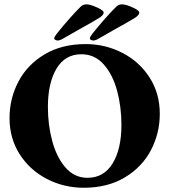

<svg xmlns="http://www.w3.org/2000/svg" viewBox="-20 -872 799 906"><path d="M25 -315Q25 -407 67 -487Q109 -567 190.5 -615.5Q272 -664 384 -664Q477 -664 557.5 -622.5Q638 -581 686 -506Q734 -431 734 -335Q734 -243 692 -163Q650 -83 568.5 -34.5Q487 14 375 14Q282 14 201.5 -27.5Q121 -69 73 -144Q25 -219 25 -315ZM553 -283Q553 -368 532.5 -444Q512 -520 469.5 -568Q427 -616 364 -616Q287 -616 246.5 -548Q206 -480 206 -367Q206 -283 226.5 -206.5Q247 -130 289 -81.5Q331 -33 393 -33Q470 -33 511.5 -101Q553 -169 553 -283ZM404 -691Q404 -698 416 -713Q476 -788 528 -840Q542 -854 563 -851Q580 -849 610 -835Q640 -821 637 -810Q634 -799 617 -788Q569 -759 521 -733L444 -689Q436 -684 428 -682Q420 -680 417 -681Q404 -684 404 -691ZM236 -691Q236 -698 248 -713Q308 -788 360 -840Q374 -854 395 -851Q412 -849 442 -835Q472 -821 469 -810Q466 -799 449 -788Q401 -759 353 -733L276 -689Q268 -684 260 -682Q252 -680 249 -681Q236 -684 236 -691Z"/></svg>

Font: EB Garamond ExtraBold
Style: Regular
Weight: 800
Designer: Georg Duffner and Octavio Pardo
Foundry: Georg Duffner
Version: Version 1.000